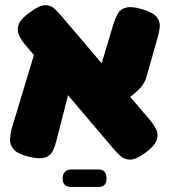

<svg xmlns="http://www.w3.org/2000/svg" viewBox="-20 -614 671 759"><path d="M555 -10Q518 17 494.5 17Q471 17 455.5 2Q440 -13 426 -29L78 -439Q64 -456 55 -475Q46 -494 53.5 -516.5Q61 -539 98 -565Q135 -593 157.5 -593.5Q180 -594 195.5 -579.5Q211 -565 226 -547L574 -138Q588 -121 597.5 -102Q607 -83 599.5 -60.5Q592 -38 555 -10ZM92 5Q48 -6 33 -24.5Q18 -43 19.5 -65Q21 -87 27 -108L123 -426L277 -347L202 -54Q197 -34 188 -16Q179 2 157 9Q135 16 92 5ZM432 -179 357 -280 429 -521Q436 -543 446 -560.5Q456 -578 478.5 -584Q501 -590 544 -577Q587 -564 600.5 -545.5Q614 -527 611.5 -505.5Q609 -484 602 -461L557 -303Q548 -280 531.5 -263Q515 -246 490.5 -227.5Q466 -209 432 -179ZM261 125Q228 125 228 93V89Q228 74 237 65Q246 56 261 56H369Q401 56 401 89V93Q401 125 369 125Z"/></svg>

Font: Fredoka Light
Style: Regular
Weight: 300
Designer: Ben Nathan
Foundry: Milena B. Brandão, Ben Nathan
Version: Version 2.001